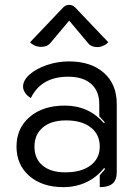

<svg xmlns="http://www.w3.org/2000/svg" viewBox="-20 -762 570 791"><path d="M48 -158Q48 -234 102.5 -280.5Q157 -327 247 -327Q345 -327 408 -255L412 -258Q396 -276 389 -283V-333Q389 -387 355.5 -416.5Q322 -446 261 -446Q150 -446 107 -358Q93 -366 84 -379Q75 -392 75 -405Q75 -431 102 -455Q129 -479 173 -494Q217 -509 264 -509Q355 -509 408 -462Q461 -415 461 -334V-52Q461 -21 444 -6Q427 9 391 9V-40Q410 -61 413 -66L409 -70Q378 -31 335 -11Q292 9 241 9Q154 9 101 -37Q48 -83 48 -158ZM391 -158Q391 -208 354 -237Q317 -266 252 -266Q191 -266 156.5 -237Q122 -208 122 -158Q122 -108 155.5 -80Q189 -52 249 -52Q315 -52 353 -80.5Q391 -109 391 -158ZM149 -569Q136 -569 124 -574Q112 -579 104 -588L240 -731Q251 -742 265 -742Q279 -742 290 -731L426 -588Q418 -579 405.5 -573.5Q393 -568 381 -568Q356 -568 344 -583L265 -677L186 -583Q174 -569 149 -569Z"/></svg>

Font: K2D Light
Style: Regular
Weight: 300
Designer: Katatrad Aksorn Co.,Ltd.
Foundry: Cadson Demak Co.,Ltd.
Version: Version 1.000; ttfautohint (v1.6)